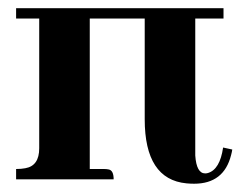

<svg xmlns="http://www.w3.org/2000/svg" viewBox="-20 -440 600 471"><path d="M549.8 -73.2 527.3 -78.1Q519.5 -24.4 490.2 -15.6Q486.3 -14.6 483.4 -14.6Q461.9 -14.6 459 -58.6Q459 -66.4 459 -74.2V-394.5H528.3V-419.9H19.5V-394.5H76.2V-76.2Q76.2 -33.2 42 -27.3Q32.2 -25.4 19.5 -25.4V0H258.8Q258.8 -22.5 246.1 -24.4Q241.2 -25.4 235.4 -25.4H200.2V-394.5H335V-147.5Q335 0 437.5 9.8Q447.3 10.7 456.1 10.7Q529.3 10.7 546.9 -59.6Q548.8 -66.4 549.8 -73.2Z"/></svg>

Font: Abhaya Libre ExtraBold
Style: Regular
Weight: 800
Designer: Pushpananda Ekanayake, Sol Matas, Pathum Egodawatta
Foundry: Mooniak
Version: Version 1.050 ; ttfautohint (v1.6)